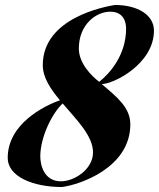

<svg xmlns="http://www.w3.org/2000/svg" viewBox="-20 -732 639 772"><path d="M229 20C300 11 504 -57 504 -232C504 -300 450 -342 389 -394C437 -394 599 -475 599 -609C599 -671 535 -712 442 -712C406 -706 152 -662 152 -470C152 -421 183 -374 221 -329C157 -306 11 -234 11 -97C11 -23 111 20 229 20ZM142 -103C142 -179 188 -275 232 -316C288 -250 354 -186 354 -119C354 -52 280 -3 225 -3C155 -3 142 -72 142 -103ZM297 -537C297 -634 367 -685 423 -685C480 -685 487 -639 487 -617C487 -512 423 -438 379 -403C350 -425 297 -476 297 -537Z"/></svg>

Font: Mazius Display Extra Italic
Style: Bold
Weight: 700
Italic angle: -17°
Designer: Alberto Casagrande & Collletttivo
Foundry: Collletttivo
Version: Version 2.000;Glyphs 3.2 (3217)